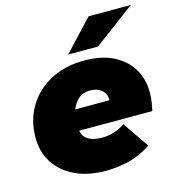

<svg xmlns="http://www.w3.org/2000/svg" viewBox="-114 -864 887 970"><g transform="rotate(-15 329.5 -378.5)"><path d="M321 10Q231 10 163.5 -21Q96 -52 58 -109Q20 -166 20 -243Q20 -333 62 -404Q104 -475 180.5 -516Q257 -557 359 -557Q447 -557 509 -526Q571 -495 604 -441Q637 -387 637 -316Q637 -291 633.5 -267Q630 -243 625 -221H242Q249 -187 275.5 -172Q302 -157 347 -157Q378 -157 409 -166.5Q440 -176 466 -195L560 -58Q504 -20 443.5 -5Q383 10 321 10ZM251 -330H430Q430 -364 407.5 -383.5Q385 -403 349 -403Q310 -403 286.5 -382.5Q263 -362 251 -330ZM288 -607 438 -767H659L444 -607Z"/></g></svg>

Font: Montserrat Black
Style: Italic
Weight: 900
Italic angle: -11.3°
Designer: Julieta Ulanovsky
Foundry: Julieta Ulanovsky
Version: Version 9.000; ttfautohint (v1.8.4.7-5d5b)